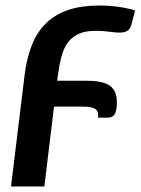

<svg xmlns="http://www.w3.org/2000/svg" viewBox="-20 -512 505 689"><path d="M452.1 -425.8Q447.3 -406.7 436.3 -400.9Q425.3 -395 410.2 -395Q395 -395 372.3 -398.2Q349.6 -401.4 323.2 -401.4Q286.6 -401.4 262.7 -390.6Q238.8 -379.9 223.6 -359.4Q208.5 -338.9 200.7 -309.6Q192.9 -280.3 188 -243.2L185.1 -222.2H291.5Q321.3 -222.2 342 -217.5Q362.8 -212.9 375.5 -203.4Q388.2 -193.8 393.8 -179Q399.4 -164.1 399.4 -144Q399.4 -117.7 392.3 -103.8Q385.3 -89.8 366.2 -89.8H332Q334.5 -113.3 321.5 -121.3Q308.6 -129.4 276.4 -129.4H173.8L139.2 157.2H19.5L68.4 -243.2Q76.2 -305.7 95.2 -352.3Q114.3 -398.9 147 -430.2Q179.7 -461.4 226.6 -476.8Q273.4 -492.2 336.4 -492.2Q370.6 -492.2 403.1 -487.8Q435.5 -483.4 464.8 -474.6Z"/></svg>

Font: Carlito
Style: Bold Italic
Weight: 700
Italic angle: -7°
Designer: Lukasz Dziedzic
Foundry: tyPoland Lukasz Dziedzic
Version: Version 1.104